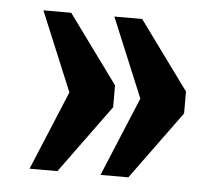

<svg xmlns="http://www.w3.org/2000/svg" viewBox="-38 -514 563 488"><g transform="rotate(5 243.0 -270.0)"><path d="M235 -68H306L433 -242V-298L306 -472H235L319 -270ZM54 -68H125L252 -242V-298L125 -472H54L138 -270Z"/></g></svg>

Font: Noto Serif Georgian ExtraCondensed Black
Style: Regular
Weight: 900
Width: 2
Designer: Monotype Design Team, Akaki Razmadze
Foundry: Google LLC
Version: Version 2.003